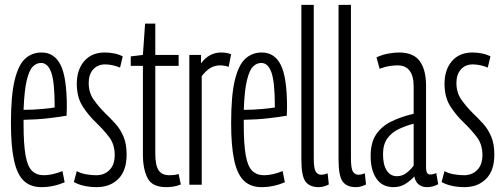

<svg xmlns="http://www.w3.org/2000/svg" viewBox="-20 -760 2066 790"><path d="M150 10Q106 10 78.5 -15.5Q51 -41 38 -99Q25 -157 25 -254Q25 -368 40.5 -431Q56 -494 84 -519Q112 -544 151 -544Q204 -544 229.5 -492.5Q255 -441 255 -320Q255 -314 254.5 -301.5Q254 -289 254 -284Q226 -279 179.5 -273.5Q133 -268 77 -267V-248Q77 -167 85 -121.5Q93 -76 111.5 -57.5Q130 -39 161 -39Q194 -39 237 -56L246 -10Q199 10 150 10ZM77 -308Q114 -308 152.5 -311.5Q191 -315 205 -318Q205 -422 191 -461.5Q177 -501 149 -501Q130 -501 115 -486Q100 -471 90 -429.5Q80 -388 77 -308Z M284 -11 296 -56Q311 -47 333.5 -43Q356 -39 376 -39Q409 -39 430.5 -60.5Q452 -82 452 -122Q452 -166 429 -196Q406 -226 377 -254Q344 -285 320 -322.5Q296 -360 296 -415Q296 -473 326.5 -508.5Q357 -544 411 -544Q431 -544 450.5 -540Q470 -536 485 -528L474 -482Q442 -495 412 -495Q382 -495 363.5 -474.5Q345 -454 345 -419Q345 -379 365 -350.5Q385 -322 412 -295Q434 -274 454.5 -251.5Q475 -229 488 -198.5Q501 -168 501 -124Q501 -58 467 -24Q433 10 378 10Q352 10 328 5Q304 0 284 -11Z M664 10Q606 10 587 -27.5Q568 -65 568 -124V-489H518V-528L568 -534L577 -663H619V-534H715V-489H619V-128Q619 -80 632.5 -59.5Q646 -39 677 -39Q686 -39 695.5 -40Q705 -41 715 -44L724 -1Q707 6 691.5 8Q676 10 664 10Z M807 -534V-499Q840 -544 890 -544Q900 -544 910 -542.5Q920 -541 931 -537L921 -485Q903 -491 885 -491Q865 -491 847 -481Q829 -471 810 -447V0H759V-534Z M1056 10Q1012 10 984.5 -15.5Q957 -41 944 -99Q931 -157 931 -254Q931 -368 946.5 -431Q962 -494 990 -519Q1018 -544 1057 -544Q1110 -544 1135.5 -492.5Q1161 -441 1161 -320Q1161 -314 1160.5 -301.5Q1160 -289 1160 -284Q1132 -279 1085.5 -273.5Q1039 -268 983 -267V-248Q983 -167 991 -121.5Q999 -76 1017.5 -57.5Q1036 -39 1067 -39Q1100 -39 1143 -56L1152 -10Q1105 10 1056 10ZM983 -308Q1020 -308 1058.5 -311.5Q1097 -315 1111 -318Q1111 -422 1097 -461.5Q1083 -501 1055 -501Q1036 -501 1021 -486Q1006 -471 996 -429.5Q986 -388 983 -308Z M1271 -740V-109Q1271 -67 1279 -54Q1287 -41 1302 -41Q1306 -41 1312 -42Q1318 -43 1328 -47L1333 -1Q1312 10 1291 10Q1254 10 1237 -13Q1220 -36 1220 -103V-740Z M1424 -740V-109Q1424 -67 1432 -54Q1440 -41 1455 -41Q1459 -41 1465 -42Q1471 -43 1481 -47L1486 -1Q1465 10 1444 10Q1407 10 1390 -13Q1373 -36 1373 -103V-740Z M1505 -118Q1505 -174 1528 -207.5Q1551 -241 1591 -260.5Q1631 -280 1682 -292V-406Q1682 -447 1665.5 -469Q1649 -491 1616 -491Q1603 -491 1584.5 -488.5Q1566 -486 1542 -477L1529 -524Q1553 -535 1577.5 -539.5Q1602 -544 1621 -544Q1682 -544 1707.5 -508Q1733 -472 1733 -408V-73Q1733 -55 1737.5 -48.5Q1742 -42 1750 -42Q1763 -42 1775 -48L1783 -2Q1761 10 1737 10Q1715 10 1701.5 -2Q1688 -14 1685 -34Q1667 -15 1646.5 -2.5Q1626 10 1599 10Q1553 10 1529 -25Q1505 -60 1505 -118ZM1556 -125Q1556 -81 1571.5 -58Q1587 -35 1613 -35Q1636 -35 1654 -49.5Q1672 -64 1682 -79V-251Q1651 -243 1622 -229.5Q1593 -216 1574.5 -191.5Q1556 -167 1556 -125Z M1797 -11 1809 -56Q1824 -47 1846.5 -43Q1869 -39 1889 -39Q1922 -39 1943.5 -60.5Q1965 -82 1965 -122Q1965 -166 1942 -196Q1919 -226 1890 -254Q1857 -285 1833 -322.5Q1809 -360 1809 -415Q1809 -473 1839.5 -508.5Q1870 -544 1924 -544Q1944 -544 1963.5 -540Q1983 -536 1998 -528L1987 -482Q1955 -495 1925 -495Q1895 -495 1876.5 -474.5Q1858 -454 1858 -419Q1858 -379 1878 -350.5Q1898 -322 1925 -295Q1947 -274 1967.5 -251.5Q1988 -229 2001 -198.5Q2014 -168 2014 -124Q2014 -58 1980 -24Q1946 10 1891 10Q1865 10 1841 5Q1817 0 1797 -11Z"/></svg>

Font: Georama Extra Condensed Light
Style: Regular
Weight: 300
Width: 2
Designer: Jean-Baptiste Levee
Foundry: Production Type
Version: Version 1.000